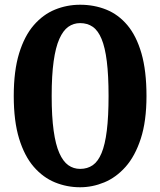

<svg xmlns="http://www.w3.org/2000/svg" viewBox="-20 -780 676 810"><path d="M38 -375Q38 -269 60.6 -195.2Q83.2 -121.5 122.5 -76.2Q161.8 -31 212.1 -10.5Q262.5 10 318 10Q369.8 10 419.6 -10.5Q469.5 -31 509.8 -76.2Q550 -121.5 574 -195.2Q598 -269 598 -375Q598 -481 576.8 -554.8Q555.5 -628.5 517.4 -673.8Q479.3 -719 428.3 -739.5Q377.3 -760 318 -760Q262.5 -760 212.1 -739.5Q161.8 -719 122.5 -673.8Q83.2 -628.5 60.6 -554.8Q38 -481 38 -375ZM198 -375Q198 -462.2 206.3 -521.2Q214.5 -580.2 230.3 -615.7Q246 -651.2 268.1 -666.9Q290.3 -682.5 318 -682.5Q348.8 -682.5 371.3 -666.9Q393.8 -651.2 408.5 -615.7Q423.3 -580.2 430.6 -521.2Q438 -462.2 438 -375Q438 -288.3 430.6 -229Q423.3 -169.8 408.5 -134.3Q393.8 -98.8 371.3 -83.1Q348.8 -67.5 318 -67.5Q290.3 -67.5 268.1 -83.1Q246 -98.8 230.3 -134.3Q214.5 -169.8 206.3 -229Q198 -288.3 198 -375Z"/></svg>

Font: Besley
Style: Regular
Weight: 400
Designer: Owen Earl
Foundry: indestructible type*
Version: Version 4.000